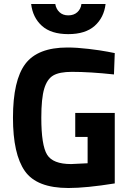

<svg xmlns="http://www.w3.org/2000/svg" viewBox="-20 -930 651 962"><path d="M357 -244V-364H555V-11Q412 12 323 12Q164 12 104.5 -73Q45 -158 45 -340Q45 -528 107 -610Q169 -692 318 -692Q365 -692 424 -685Q483 -678 519 -671L555 -664L551 -557Q431 -570 340 -570Q278 -570 247 -552Q216 -534 201.5 -485.5Q187 -437 187 -340Q187 -202 216 -155Q245 -108 336 -108L419 -112V-244ZM136 -910H257Q261 -885 278 -869Q295 -853 322 -853Q350 -853 367.5 -869Q385 -885 388 -910H509Q501 -842 454.5 -800.5Q408 -759 322 -759Q236 -759 190 -800.5Q144 -842 136 -910Z"/></svg>

Font: TitilliumText
Style: ExtraBold
Weight: 800
Designer: Accademia di Belle Arti di Urbino and others
Foundry: Accademia di Belle Arti di Urbino and others.
Version: Version 60.001